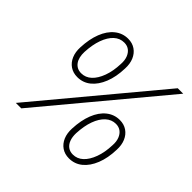

<svg xmlns="http://www.w3.org/2000/svg" viewBox="-177 -920 1121 1121"><g transform="rotate(45 383.5 -359.5)"><path d="M81 0 689 -729H734L126 0ZM228 -360Q193 -360 167.5 -377.5Q142 -395 129 -425.5Q116 -456 118 -496Q121 -566 141.5 -618.5Q162 -671 198 -700Q234 -729 280 -729Q315 -729 340.5 -711.5Q366 -694 379 -663.5Q392 -633 390 -593Q388 -523 367 -470.5Q346 -418 310.5 -389Q275 -360 228 -360ZM228 -392Q264 -392 291 -417Q318 -442 335 -488Q352 -534 354 -595Q356 -626 347 -649Q338 -672 321 -684.5Q304 -697 280 -697Q244 -697 217 -672Q190 -647 173.5 -601.5Q157 -556 154 -494Q153 -471 157.5 -452Q162 -433 172 -419.5Q182 -406 196 -399Q210 -392 228 -392ZM529 10Q494 10 468.5 -7.5Q443 -25 430 -55.5Q417 -86 419 -126Q422 -196 442.5 -248.5Q463 -301 499 -330Q535 -359 581 -359Q616 -359 641.5 -341.5Q667 -324 680 -293.5Q693 -263 691 -223Q689 -153 668 -100.5Q647 -48 611.5 -19Q576 10 529 10ZM529 -22Q565 -22 592 -47Q619 -72 636 -118Q653 -164 655 -225Q657 -256 648 -279Q639 -302 622 -314.5Q605 -327 581 -327Q546 -327 518.5 -302Q491 -277 474.5 -231.5Q458 -186 455 -124Q454 -93 462.5 -70Q471 -47 488 -34.5Q505 -22 529 -22Z"/></g></svg>

Font: Mona Sans ExtraLight
Style: Italic
Weight: 200
Italic angle: -11.6951°
Designer: Deni Anggara
Foundry: GitHub
Version: Version 2.000